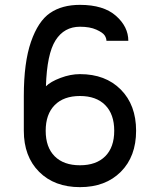

<svg xmlns="http://www.w3.org/2000/svg" viewBox="-20 -770 658 790"><path d="M78 -232V-375Q78 -513 107.5 -598Q137 -683 186 -716.5Q235 -750 309 -750Q406 -750 457 -705Q508 -660 508 -602H418Q418 -613 410.5 -624.5Q403 -636 376.5 -648Q350 -660 309 -660Q244 -660 208.5 -604Q173 -548 169 -415Q188 -434 229 -449.5Q270 -465 309 -465Q414 -465 477 -401.5Q540 -338 540 -232Q540 -126 477 -63Q414 0 309 0Q204 0 141 -63Q78 -126 78 -232ZM205 -127Q242 -90 309 -90Q376 -90 413 -127Q450 -164 450 -232Q450 -300 413 -337.5Q376 -375 309 -375Q242 -375 205 -337.5Q168 -300 168 -232Q168 -164 205 -127Z"/></svg>

Font: Hermit
Style: Regular
Weight: 400
Designer: Pablo Caro
Version: Version 2.000;PS 002.000;hotconv 1.0.88;makeotf.lib2.5.64775